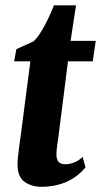

<svg xmlns="http://www.w3.org/2000/svg" viewBox="-20 -710 389 740"><path d="M206 -189.5Q203.5 -171 201.5 -157.5Q199.5 -144 198.5 -134.2Q197.5 -124.5 197.5 -116Q197.5 -96.5 205.2 -86.8Q213 -77 231.5 -77Q248 -77 265.2 -83.5Q282.5 -90 298.5 -105.5L309.5 -65Q288 -39 261 -22.2Q234 -5.5 203.5 2.2Q173 10 140 10Q102 10 74.8 -9Q47.5 -28 47.5 -77.5Q47.5 -86.5 48.5 -97.5Q49.5 -108.5 51.2 -122.5Q53 -136.5 55.2 -153.8Q57.5 -171 60.5 -192L97 -473.5H34.5L43 -520.5L109 -550.5Q123 -563 137.8 -586.8Q152.5 -610.5 165.5 -638Q178.5 -665.5 188 -689.5H273L252 -552.5H349L337.5 -473.5H242Z"/></svg>

Font: Merriweather 24pt SemiCondensed Black
Style: Italic
Weight: 900
Width: 4
Italic angle: -7.8°
Designer: Eben Sorkin
Foundry: Eben Sorkin
Version: Version 2.101